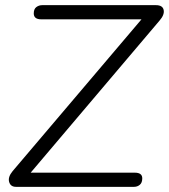

<svg xmlns="http://www.w3.org/2000/svg" viewBox="-20 -725 656 745"><path d="M42 0Q21 0 15.5 -19Q10 -38 29 -61L529 -650H140Q111 -650 111 -673Q111 -690 121 -697.5Q131 -705 144 -705H585Q611 -705 615 -686.5Q619 -668 599 -645L99 -55H503Q532 -55 532 -33Q532 -16 522.5 -8Q513 0 500 0Z"/></svg>

Font: Nunito Light
Style: Italic
Weight: 300
Italic angle: -9°
Designer: Vernon Adams
Foundry: Vernon Adams
Version: Version 3.601; ttfautohint (v1.8.2.53-6de2)